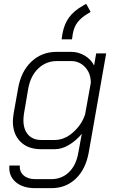

<svg xmlns="http://www.w3.org/2000/svg" viewBox="-20 -777 611 1000"><path d="M29 85H83Q81 117 103 136.5Q125 156 163 156H247Q302 156 339.5 119.5Q377 83 388 18L406 -80Q375 -43 338 -21.5Q301 0 266 0H193Q125 0 86 -39.5Q47 -79 47 -145Q47 -158 51 -186L74 -315Q89 -404 143 -455.5Q197 -507 276 -507H350Q388 -507 421 -487.5Q454 -468 470 -436L481 -499H533L442 18Q426 105 374.5 154Q323 203 247 203H163Q98 203 61 170.5Q24 138 29 85ZM265 -48Q316 -48 360.5 -87.5Q405 -127 423 -180L453 -346Q453 -395 423.5 -427Q394 -459 350 -459H277Q220 -459 179.5 -420.5Q139 -382 127 -315L105 -186Q102 -168 102 -151Q102 -103 126.5 -75.5Q151 -48 194 -48ZM305 -600Q314 -651 339.5 -686Q365 -721 413 -748L429 -757L452 -715L439 -707Q403 -686 384 -661Q365 -636 359 -600L355 -572H301Z"/></svg>

Font: Bai Jamjuree Light
Style: Italic
Weight: 300
Italic angle: -10°
Version: Version 1.000; ttfautohint (v1.6)